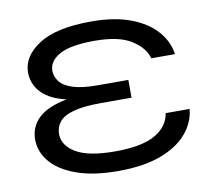

<svg xmlns="http://www.w3.org/2000/svg" viewBox="-69 -654 817 744"><g transform="rotate(-10 339.5 -281.5)"><path d="M60 -423Q60 -487 128.5 -531.5Q197 -576 335 -576Q427 -576 491 -551.5Q555 -527 591 -485.5Q627 -444 633 -395H540Q529 -437 480 -468.5Q431 -500 335 -500Q240 -500 197 -476Q154 -452 154 -414Q154 -392 168.5 -372Q183 -352 219 -340Q255 -328 318 -328H438V-258H318Q250 -258 210 -247Q170 -236 153.5 -215.5Q137 -195 137 -168Q137 -123 186 -93.5Q235 -64 340 -64Q445 -64 497.5 -94Q550 -124 558 -176H652Q648 -125 611.5 -81.5Q575 -38 507 -12.5Q439 13 339 13Q242 13 176 -10.5Q110 -34 76 -74Q42 -114 42 -163Q42 -205 68 -236.5Q94 -268 149.5 -285.5Q205 -303 296 -302V-285Q230 -285 185 -296Q140 -307 112.5 -326.5Q85 -346 72.5 -371Q60 -396 60 -423Z"/></g></svg>

Font: Unbounded Light
Style: Regular
Weight: 300
Designer: Luke Prowse, Jean-Baptiste Morizot, Fátima Lázaro, Florian Runge
Foundry: NaN
Version: Version 1.700